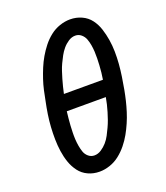

<svg xmlns="http://www.w3.org/2000/svg" viewBox="-140 -849 829 957"><g transform="rotate(-20 275.0 -370.0)"><path d="M224 12Q191 12 163 -1Q135 -14 117 -38Q99 -62 89 -91Q79 -120 74.5 -151.5Q70 -183 69.5 -215Q69 -247 71 -279.5Q73 -312 78 -345Q83 -378 90 -411Q95 -438 101 -465Q107 -492 116 -519Q125 -546 136 -572.5Q147 -599 161.5 -624Q176 -649 194.5 -672.5Q213 -696 236.5 -714.5Q260 -733 288 -742.5Q316 -752 343 -752Q376 -752 404.5 -739Q433 -726 451 -702Q469 -678 478.5 -648.5Q488 -619 493 -588Q498 -557 498.5 -525Q499 -493 496.5 -460.5Q494 -428 489 -395Q484 -362 478 -329Q473 -302 466.5 -275Q460 -248 451.5 -221Q443 -194 431.5 -167.5Q420 -141 406 -116Q392 -91 373 -67.5Q354 -44 330.5 -25.5Q307 -7 279 2.5Q251 12 224 12ZM395 -413Q398 -431 400 -449.5Q402 -468 403 -486.5Q404 -505 404.5 -523Q405 -541 404 -559Q403 -577 400 -594.5Q397 -612 391 -628Q385 -644 371.5 -655.5Q358 -667 340 -667Q321 -667 303.5 -655.5Q286 -644 273 -628.5Q260 -613 250.5 -595.5Q241 -578 232.5 -560Q224 -542 218 -523.5Q212 -505 206.5 -486.5Q201 -468 196.5 -449.5Q192 -431 188 -413ZM227 -73Q246 -73 263.5 -84.5Q281 -96 294.5 -111.5Q308 -127 317 -144.5Q326 -162 334.5 -180Q343 -198 349.5 -216.5Q356 -235 361.5 -253.5Q367 -272 371.5 -290.5Q376 -309 379 -327H172Q170 -309 168 -290.5Q166 -272 165 -253.5Q164 -235 163.5 -217Q163 -199 164 -181Q165 -163 168 -145.5Q171 -128 176.5 -112Q182 -96 195.5 -84.5Q209 -73 227 -73Z"/></g></svg>

Font: Lode Dark Term
Style: Bold Italic
Weight: 700
Italic angle: -11°
Monospace: yes
Designer: Belleve Invis
Foundry: Belleve Invis
Version: Version 29.2.0